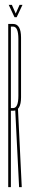

<svg xmlns="http://www.w3.org/2000/svg" viewBox="-20 -774 126 794"><path d="M14 0V-675H34Q67 -675 67 -618.5Q67 -562 67 -495Q67 -428 67 -372Q67 -316 34 -316H25V0ZM59 0 43 -319 54 -330 70 0ZM25 -327H34Q56 -327 56 -377.5Q56 -428 56 -495Q56 -562 56 -613Q56 -664 34 -664H25ZM40 -703 16 -754H29L45 -718L61 -754H73L49 -703Z"/></svg>

Font: Anybody UltraCondensed Thin
Style: Regular
Weight: 100
Width: 1
Designer: Tyler Finck
Foundry: Etcetera Type Company
Version: Version 1.110